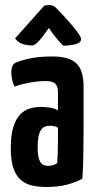

<svg xmlns="http://www.w3.org/2000/svg" viewBox="-20 -735 383 765"><path d="M165 10Q137 10 111.5 5Q86 0 66 -15.5Q46 -31 34.5 -62Q23 -93 23 -145Q23 -196 33 -228.5Q43 -261 60.5 -279Q78 -297 99.5 -303Q121 -309 144 -309Q156 -309 176.5 -306.5Q197 -304 211 -295Q211 -295 211 -307.5Q211 -320 211 -336.5Q211 -353 211 -367Q211 -384 206 -393.5Q201 -403 190.5 -407.5Q180 -412 162 -412Q131 -412 96.5 -405.5Q62 -399 38 -390Q30 -406 27.5 -422Q25 -438 25 -449Q25 -458 28 -467.5Q31 -477 37 -482Q49 -490 89 -500Q129 -510 188 -510Q255 -510 284 -483Q313 -456 313 -388V-339Q313 -282 313 -223Q313 -164 312 -112Q311 -60 308 -23Q284 -9 247.5 0.5Q211 10 165 10ZM173 -74Q183 -74 193.5 -77.5Q204 -81 208 -86Q209 -99 210 -123.5Q211 -148 211 -175.5Q211 -203 211 -226Q204 -231 194.5 -232.5Q185 -234 178 -234Q168 -234 159 -230.5Q150 -227 143.5 -217.5Q137 -208 133.5 -191Q130 -174 130 -148Q130 -126 132.5 -112.5Q135 -99 140.5 -90Q146 -81 154 -77.5Q162 -74 173 -74ZM232 -553Q232 -553 225.5 -559.5Q219 -566 210 -576.5Q201 -587 191.5 -599.5Q182 -612 175 -624Q175 -624 168 -614Q161 -604 150 -589.5Q139 -575 128 -564.5Q117 -554 109 -554Q85 -554 68 -560.5Q51 -567 40 -582L156 -712Q166 -715 176 -715Q184 -715 191.5 -712Q199 -709 205 -702Q205 -702 220 -686.5Q235 -671 254 -649.5Q273 -628 288 -608Q303 -588 303 -579Q303 -565 281 -559Q259 -553 232 -553Z"/></svg>

Font: Yanone Kaffeesatz SemiBold
Style: Regular
Weight: 600
Designer: Yanone (Cyrillic: Daniel Pouzeot, Huerta Tipografica, and Cyreal)
Foundry: Yanone
Version: Version 2.003